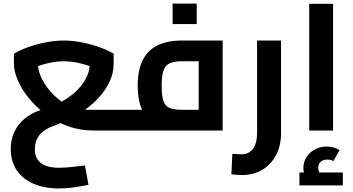

<svg xmlns="http://www.w3.org/2000/svg" viewBox="-20 -728 1968 1071"><path d="M453.9 195.2 473.5 302.7Q428 312.3 387.6 317.8Q347.1 323.3 309.4 323.3Q228.4 323.3 167.5 297.2Q106.5 271.1 73.3 221.6Q40 172 40 103.5Q40 43.3 66.2 -4.2Q92.3 -51.6 140 -82.7Q187.6 -113.8 251.3 -124.9L261.7 -133Q291.2 -142.9 322 -159.6Q352.8 -176.4 381.3 -199.2Q409.7 -221.9 432 -249.3Q454.3 -276.7 467.5 -307.8Q480.7 -338.9 480.7 -372V-436.2L544.8 -330.5Q493.2 -357.8 438.8 -372Q384.4 -386.3 335.6 -386.3Q287.1 -386.3 233 -372Q178.9 -357.8 127.3 -330.5L191.4 -436.2V-372Q191.4 -341.3 205.8 -306.3Q220.3 -271.2 245.4 -237.6Q270.5 -204 304.3 -176.3Q338.1 -148.5 378 -132.1Q417.9 -115.6 460.4 -115.6H661.9V0H502.7Q424.7 0 356.7 -25Q288.7 -50 233.7 -91.5Q178.7 -133 139.2 -182.5Q99.7 -232 78.7 -281.5Q57.7 -331 57.7 -372V-428.9Q100.7 -453.1 149.3 -469.2Q197.9 -485.4 246.1 -493.6Q294.4 -501.9 335.6 -501.9Q377.7 -501.9 425.7 -493.6Q473.6 -485.4 522.2 -469.2Q570.8 -453.1 613.8 -428.9V-372Q613.8 -320.6 591.7 -273.3Q569.6 -226 532.2 -185Q494.9 -144 448 -111.2Q401.1 -78.5 351.4 -55.8Q343 -52.2 327.8 -45.8Q312.6 -39.5 296.5 -32.8Q280.3 -26.1 267.9 -21.4Q255.6 -16.7 253 -15Q232.8 -5.6 215 9.6Q197.3 24.7 185.9 48Q174.5 71.3 174.5 105.2Q174.5 154.8 207.6 181.2Q240.8 207.7 309.4 207.7Q333.1 207.7 368.6 204.6Q404.1 201.5 453.9 195.2ZM661.9 0V-115.6Q667.5 -115.6 671.3 -111.6Q675.1 -107.6 677.3 -100Q679.5 -92.5 680.7 -82Q681.9 -71.5 681.9 -58.1Q681.9 -44.8 680.7 -34Q679.5 -23.2 677.3 -15.6Q675.1 -8.1 671.3 -4Q667.5 0 661.9 0Z M662 0V-115.6H1128.8L1088.3 -80.6V-414.5L1122 -386.3H995.9Q951.7 -386.3 926.8 -375.1Q902 -364 891.9 -334.6Q881.8 -305.3 881.8 -250.8Q881.8 -192.4 891.9 -163.6Q902 -134.9 926.8 -125.3Q951.7 -115.6 995.9 -115.6V-12.4Q910.8 -12.4 855.8 -36Q800.9 -59.6 774.5 -112.2Q748.1 -164.8 748.1 -250.8Q748.1 -332.9 774.5 -389Q800.9 -445.1 855.8 -473.5Q910.8 -501.9 995.9 -501.9H1222V0ZM662 0Q656.4 0 652.6 -4Q648.8 -8.1 646.6 -15.6Q644.4 -23.2 643.2 -34Q642 -44.8 642 -58.1Q642 -76 643.9 -88.7Q645.8 -101.3 650.3 -108.5Q654.8 -115.6 662 -115.6ZM942.9 -593.8V-707.9H1077.4V-593.8Z M1329.6 248.5Q1317.4 248.5 1302.1 247.2Q1286.9 245.9 1270.6 244.5L1276.1 130.4Q1292 131 1306.3 131.9Q1320.6 132.8 1328.1 132.8Q1367.5 132.8 1390.7 102.1Q1414 71.4 1414 14.9V-501.9H1547.7V14.9Q1547.7 83.1 1520.2 136.1Q1492.7 189.1 1443.7 218.8Q1394.7 248.5 1329.6 248.5Z M1704.9 0V-706.7H1838V0ZM1711.4 298.4Q1692 275.3 1682.1 254.2Q1672.3 233.1 1672.3 209.5Q1672.3 175.1 1690 147.9Q1707.8 120.7 1737.1 105.1Q1766.5 89.4 1801.3 89.4Q1820.4 89.4 1840.2 94.6Q1860 99.9 1873.9 109.4L1839.9 170.5Q1831.1 165.5 1822.5 163.8Q1813.9 162.1 1805.1 162.1Q1781.3 162.1 1768.2 174.9Q1755.1 187.7 1755.1 208.3Q1755.1 220.6 1760 231.6Q1764.9 242.6 1775.2 255.1ZM1650.2 306V233.9H1892.3V306Z"/></svg>

Font: Cairo
Style: Regular
Weight: 400
Designer: Mohamed Gaber, Accademia di Belle Arti di Urbino
Foundry: Kief Type Foundry, Accademia di Belle Arti di Urbino
Version: Version 3.120